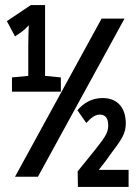

<svg xmlns="http://www.w3.org/2000/svg" viewBox="-20 -734 540 754"><path d="M27 -374H219V-430L157 -436V-714H101L7 -651L39 -591L65 -609C75 -616 85 -626 93 -635C92 -608 91 -579 91 -549V-436L27 -430ZM39 -40H129L469 -661H379ZM286 0H485V-67H368L396 -103C439 -166 474 -196 474 -249C474 -310 442 -349 383 -349C340 -349 308 -329 284 -301L319 -251C337 -271 353 -284 372 -284C393 -284 405 -270 405 -242C405 -213 394 -197 352 -144L285 -61Z"/></svg>

Font: Noto Sans Mono ExtraCondensed SemiBold
Style: Regular
Weight: 600
Width: 2
Designer: Monotype Design Team
Foundry: Monotype Imaging Inc.
Version: Version 2.014